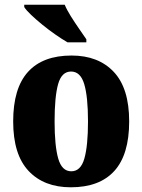

<svg xmlns="http://www.w3.org/2000/svg" viewBox="-20 -786 605 816"><path d="M281 10Q167 10 101.5 -59.5Q36 -129 36 -270Q36 -411 99 -480.5Q162 -550 284 -550Q398 -550 463.5 -480.5Q529 -411 529 -270Q529 -129 466 -59.5Q403 10 281 10ZM283 -58Q323 -58 338.5 -112Q354 -166 354 -270Q354 -375 338 -428.5Q322 -482 282 -482Q242 -482 227 -428.5Q212 -375 212 -270Q212 -166 227.5 -112Q243 -58 283 -58ZM267 -606Q243 -620 215 -639.5Q187 -659 160 -681Q133 -703 112 -723Q91 -743 83 -756V-766H255Q264 -744 281 -717Q298 -690 316 -664Q334 -638 347 -619V-606Z"/></svg>

Font: Noto Serif Hebrew Condensed Black
Style: Regular
Weight: 900
Width: 3
Designer: Monotype Design Team
Foundry: Monotype Imaging Inc.
Version: Version 2.004; ttfautohint (v1.8.4.7-5d5b)